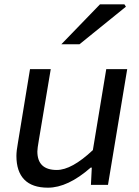

<svg xmlns="http://www.w3.org/2000/svg" viewBox="-20 -856 645 889"><path d="M56 -134Q56 -157 63 -195L119 -536H215L160 -208Q153 -168 153 -155Q153 -69 243 -69Q312 -69 410 -161L472 -536H569L480 0H401L405 -80H400Q294 13 202 13Q129 13 92.5 -24.5Q56 -62 56 -134ZM443 -836H556L563 -825L348 -651H264Z"/></svg>

Font: Nebula Sans Medium
Style: Regular
Weight: 500
Italic angle: -9°
Designer: Paul D. Hunt for Adobe (as Source Sans)
Foundry: Nebula Entertainment & Broadcasting LLC
Version: Version 1.010